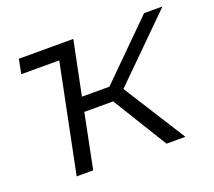

<svg xmlns="http://www.w3.org/2000/svg" viewBox="-95 -651 862 775"><g transform="rotate(-20 335.5 -263.0)"><path d="M409 -267 578 0H497L353 -234H229L182 0H111L205 -464H42L54 -526H288L241 -295H359L592 -526H671Z"/></g></svg>

Font: Montserrat Alternates
Style: Italic
Weight: 400
Italic angle: -11.3°
Designer: Julieta Ulanovsky
Foundry: Julieta Ulanovsky
Version: Version 7.200